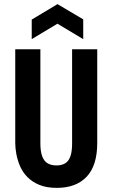

<svg xmlns="http://www.w3.org/2000/svg" viewBox="-20 -899 547 932"><path d="M256 13Q206 13 171 -1.5Q136 -16 113 -39.5Q90 -63 77.5 -92Q65 -121 59.5 -150.5Q54 -180 54 -205V-660H176V-203Q176 -164 185 -140Q194 -116 211.5 -106Q229 -96 255 -96Q279 -96 296 -106Q313 -116 321.5 -139.5Q330 -163 330 -203V-660H452V-205Q452 -95 400.5 -41Q349 13 256 13ZM134 -709V-804L259 -879L384 -805V-709L259 -784Z"/></svg>

Font: Bricolage Grotesque 24pt Condensed SemiBold
Style: Regular
Weight: 600
Width: 3
Designer: Mathieu Triay
Foundry: Atelier Triay
Version: Version 1.001;gftools[0.9.33.dev8+g029e19f]